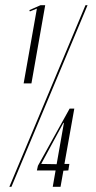

<svg xmlns="http://www.w3.org/2000/svg" viewBox="-20 -719 368 739"><path d="M71 -398H101L154 -699H136L93 -680L95 -675L122 -686ZM16 0H24L317 -699H309ZM183 0H213L224 -62L243 -63L247 -88H228L266 -301H248L126 -81L122 -63H194ZM226 -246 198 -87 139 -88V-89L224 -246Z"/></svg>

Font: Moniqa Ita Display
Style: Italic
Weight: 400
Italic angle: -10°
Designer: Rajesh Rajput
Foundry: Rajesh Rajput
Version: Version 1.000